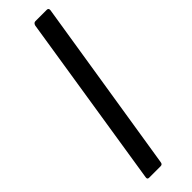

<svg xmlns="http://www.w3.org/2000/svg" viewBox="-231 -656 658 658"><g transform="rotate(-45 97.5 -327.5)"><path d="M28 0Q19 0 21 -10L121 -645Q124 -655 132 -655H187Q196 -655 195 -645L94 -10Q93 0 84 0Z"/></g></svg>

Font: Sofia Sans Extra Condensed Medium
Style: Italic
Weight: 500
Italic angle: -9°
Version: Version 4.100